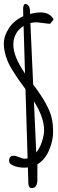

<svg xmlns="http://www.w3.org/2000/svg" viewBox="-20 -832 294 978"><path d="M26.4 -11.7Q26.4 -38.6 48.8 -38.6Q60.5 -38.6 78.6 -31Q96.7 -23.4 105 -23.4Q113.3 -23.4 120.6 -25.4Q118.2 -104.5 109.9 -377.9Q107.4 -381.3 93.8 -400.1Q80.1 -418.9 71 -431.6Q62 -444.3 44.9 -471.7Q27.3 -500 20 -517.6Q-0.5 -567.4 -0.5 -608.2Q-0.5 -648.9 25.4 -688.5Q51.3 -728 98.6 -749.5Q98.6 -770 97.7 -782.7Q96.7 -795.4 101.6 -806.2Q104.5 -812 109.9 -812Q114.3 -812 120.1 -808.1Q132.8 -799.3 132.8 -774.4V-761.2Q163.6 -768.6 187.7 -768.6Q211.9 -768.6 229 -758.5Q246.1 -748.5 252.9 -732.4L235.8 -710.9Q225.6 -710.9 204.1 -714.1Q182.6 -717.3 169.4 -718.3Q167 -718.3 164.6 -718.3Q152.3 -718.3 134.8 -714.8L148.9 -401.4Q226.6 -299.8 242.7 -233.4Q250.5 -201.2 250.5 -158.7Q250.5 -116.2 230.2 -67.4Q210 -18.6 170.4 4.9V75.7Q170.4 79.1 170.4 82Q170.4 126 141.6 126Q124 126 124 95.2V87.4L122.1 21Q116.2 22 103.5 22Q90.8 22 74.7 19.5Q58.6 17.1 42.5 8.8Q26.4 0.5 26.4 -11.7ZM107.4 -457.5Q105.5 -510.3 100.1 -699.7Q74.2 -683.6 61 -659.2Q47.9 -635.7 47.9 -604.5Q47.9 -543.9 107.4 -457.5ZM164.6 -55.2Q183.6 -78.6 194.1 -111.8Q204.6 -145 204.6 -168.5Q204.6 -234.4 152.8 -315.9Z"/></svg>

Font: Amatic
Style: Bold
Weight: 700
Width: 3
Version: Version 2.000; ttfautohint (v0.92-dirty) -l 8 -r 50 -G 50 -x